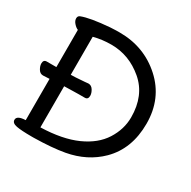

<svg xmlns="http://www.w3.org/2000/svg" viewBox="-164 -882 1055 1059"><g transform="rotate(30 364.0 -352.0)"><path d="M186 -385H189L218 -386Q253 -388 274 -390L294 -392H295Q314 -392 325.5 -373.5Q337 -355 337 -338Q337 -314 316 -314H277Q249 -314 229 -313L190 -312H186V-50Q324 -54 414.5 -94.5Q505 -135 548.5 -203.5Q592 -272 592 -348Q592 -487 501.5 -564Q411 -641 298 -641Q239 -641 186 -627ZM96 -307Q58 -305 56 -305H55Q36 -305 25 -323.5Q14 -342 14 -358Q14 -382 35 -382H96V-619Q83 -624 69.5 -639Q56 -654 56 -669.5Q56 -685 69 -690Q119 -710 243 -720Q277 -722 303 -722Q460 -722 571.5 -621Q683 -520 683 -360Q683 -200 585 -103Q502 -21 376 2Q298 16 183 18H169Q104 18 72.5 12Q41 6 41 -15Q41 -42 96 -44Z"/></g></svg>

Font: LXGW ZhenKai
Style: Regular
Weight: 400
Designer: LXGW / Fontworks Inc.
Foundry: LXGW / Fontworks Inc.
Version: Version 0.800;June 8, 2025